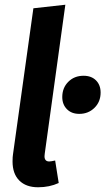

<svg xmlns="http://www.w3.org/2000/svg" viewBox="-20 -776 445 811"><path d="M169 -127 168 -116Q168 -94 188 -94Q195 -94 213 -98L228 -3Q189 15 141 15Q90 15 61.5 -13.5Q33 -42 33 -94Q33 -114 35 -125L121 -741L256 -756ZM243 -366Q243 -405 268.5 -430.5Q294 -456 333 -456Q366 -456 385.5 -436.5Q405 -417 405 -385Q405 -346 379 -320.5Q353 -295 315 -295Q282 -295 262.5 -315Q243 -335 243 -366Z"/></svg>

Font: Fira Sans Condensed SemiBold
Style: Italic
Weight: 600
Width: 3
Italic angle: -8°
Designer: bBox Type GmbH & Carrois Corporate GbR & Edenspiekermann AG
Foundry: bBox Type GmbH & Carrois Corporate GbR & Edenspiekermann AG
Version: Version 4.301